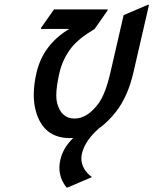

<svg xmlns="http://www.w3.org/2000/svg" viewBox="-20 -577 653 816"><path d="M613.3 -556.6 546.9 -268.6Q523.4 -167 473.6 -103Q439 -58.6 400.9 -31.7Q342.3 19.5 328.6 74.2Q325.7 85.9 325.7 96.7Q326.7 142.6 370.6 175.8L267.6 219.7H262.7Q232.4 181.6 232.4 135.7Q232.4 118.7 236.8 100.6Q249 49.8 291.5 9.3Q284.2 9.8 276.9 9.8Q165 9.8 132.8 -103Q123.5 -135.7 123.5 -174.3Q123.5 -218.3 135.3 -268.6Q163.1 -387.2 274.4 -454.1H153.8L154.8 -459L209.5 -537.1H438L437 -532.2L382.3 -454.1Q314 -413.1 283.2 -374Q246.6 -327.1 232.9 -268.6Q219.2 -209.5 219.2 -171.9Q219.2 -151.9 223.1 -137.7Q240.7 -73.2 296.4 -73.2Q351.6 -73.2 398.9 -137.7Q428.2 -177.7 449.2 -268.6L505.4 -512.7L608.4 -556.6Z"/></svg>

Font: Nova Script
Style: Regular
Weight: 400
Italic angle: -13°
Version: Version 2.001